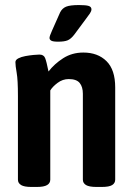

<svg xmlns="http://www.w3.org/2000/svg" viewBox="-20 -738 525 760"><path d="M104 2Q76 2 63.5 -5.5Q51 -13 51 -27V-357Q51 -422 46 -450Q41 -478 41 -492Q41 -501 52.5 -507Q64 -513 80.5 -516Q97 -519 112.5 -520.5Q128 -522 136 -522Q153 -522 158.5 -508.5Q164 -495 172 -455Q195 -485 230 -507.5Q265 -530 310 -530Q367 -530 401.5 -496Q436 -462 436 -392V-27Q436 -13 424 -5.5Q412 2 383 2H362Q333 2 320.5 -5.5Q308 -13 308 -27V-367Q308 -394 295.5 -409.5Q283 -425 252 -425Q228 -425 208 -410Q188 -395 179 -380V-27Q179 -13 166.5 -5.5Q154 2 126 2ZM210 -573Q190 -573 183 -577Q176 -581 176 -588Q176 -595 186 -617L218 -689Q226 -705 241.5 -711.5Q257 -718 293 -718Q320 -718 331 -714.5Q342 -711 342 -701Q342 -694 336 -685Q330 -676 320 -663L274 -601Q261 -584 248 -578.5Q235 -573 210 -573Z"/></svg>

Font: Asap Condensed SemiBold
Style: Regular
Weight: 600
Width: 3
Designer: Pablo Cosgaya
Foundry: Omnibus-Type
Version: Version 3.001; ttfautohint (v1.8.4.7-5d5b)